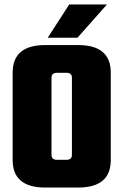

<svg xmlns="http://www.w3.org/2000/svg" viewBox="-20 -845 556 865"><path d="M184 -642H332Q479 -642 479 -518V-124Q479 0 332 0H184Q37 0 37 -124V-518Q37 -642 184 -642ZM304 -147V-495Q304 -517 279 -517H237Q212 -517 212 -495V-147Q212 -125 237 -125H279Q304 -125 304 -147ZM462 -825 329 -675H195L292 -825Z"/></svg>

Font: Teko
Style: Bold
Weight: 700
Designer: Manushi Parikh, Jonny Pinhorn
Foundry: Indian Type Foundry
Version: Version 1.106;PS 1.0;hotconv 1.0.78;makeotf.lib2.5.61930; tt